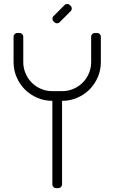

<svg xmlns="http://www.w3.org/2000/svg" viewBox="-20 -970 590 990"><path d="M100 -650V-780C100 -785.7 98.1 -790.4 94.2 -794.2C90.4 -798.1 85.7 -800 80 -800H70C64.3 -800 59.6 -798.1 55.8 -794.2C51.9 -790.4 50 -785.7 50 -780V-650C50 -622.3 55.2 -596.3 65.8 -572C76.2 -547.7 90.5 -526.5 108.5 -508.5C126.5 -490.5 147.7 -476.2 172 -465.8C196.3 -455.2 222.3 -450 250 -450V-20C250 -14.3 251.9 -9.6 255.8 -5.8C259.6 -1.9 264.3 0 270 0H280C285.7 0 290.4 -1.9 294.2 -5.8C298.1 -9.6 300 -14.3 300 -20V-450C327.7 -450 353.7 -455.2 378 -465.8C402.3 -476.2 423.5 -490.5 441.5 -508.5C459.5 -526.5 473.8 -547.7 484.2 -572C494.8 -596.3 500 -622.3 500 -650V-780C500 -785.7 498.1 -790.4 494.2 -794.2C490.4 -798.1 485.7 -800 480 -800H470C464.3 -800 459.6 -798.1 455.8 -794.2C451.9 -790.4 450 -785.7 450 -780V-650C450 -629.3 446.1 -609.8 438.2 -591.5C430.4 -573.2 419.8 -557.2 406.2 -543.8C392.8 -530.2 376.8 -519.6 358.5 -511.8C340.2 -503.9 320.7 -500 300 -500H250C229.3 -500 209.8 -503.9 191.5 -511.8C173.2 -519.6 157.2 -530.2 143.8 -543.8C130.2 -557.2 119.6 -573.2 111.8 -591.5C103.9 -609.8 100 -629.3 100 -650ZM312.5 -943.5 256.5 -887.5C252.5 -883.8 250.5 -879.2 250.5 -873.8C250.5 -868.2 252.5 -863.5 256.5 -859.5L260 -856C263.7 -852 268.3 -850 274 -850C279.7 -850 284.3 -852 288 -856L344 -912C348 -915.7 350 -920.3 350 -926C350 -931.7 348 -936.3 344 -940L340.5 -943.5C336.8 -947.5 332.2 -949.5 326.5 -949.5C320.8 -949.5 316.2 -947.5 312.5 -943.5Z"/></svg>

Font: lerotica
Style: Regular
Weight: 400
Designer: defharo
Foundry: deFharo
Version: Version 1.001 2011